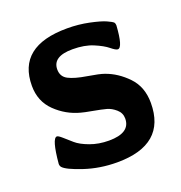

<svg xmlns="http://www.w3.org/2000/svg" viewBox="-96 -558 614 652"><g transform="rotate(-20 211.0 -232.0)"><path d="M31 -52Q39 -142 57 -142Q62 -142 75 -130.5Q88 -119 104 -105Q120 -91 151 -79.5Q182 -68 219 -68Q296 -68 296 -120Q296 -140 280.5 -153.5Q265 -167 248.5 -171.5Q232 -176 201.5 -181.5Q171 -187 161 -190Q111 -203 73.5 -239.5Q36 -276 36 -332Q36 -475 215 -475Q256 -475 294 -467Q332 -459 350 -451Q368 -443 373 -438Q376 -434 376 -427Q371 -349 353 -349Q346 -349 329.5 -362.5Q313 -376 282 -389Q251 -402 208 -402Q136 -402 136 -355Q136 -329 158 -317.5Q180 -306 223.5 -299Q267 -292 283 -286Q326 -271 361 -234.5Q396 -198 396 -140Q396 11 220 11Q158 11 102.5 -7.5Q47 -26 35 -40Q31 -45 31 -52Z"/></g></svg>

Font: CMU Sans Serif
Style: Bold
Weight: 700
Version: Version 0.7.0